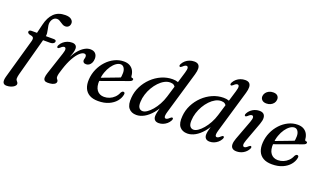

<svg xmlns="http://www.w3.org/2000/svg" viewBox="-91 -1264 3367 1995"><g transform="rotate(20 1593.0 -266.0)"><path d="M190.3 -388.4 208.1 -438 331.7 -437.8Q345 -437.8 352.2 -433.8Q359.3 -429.9 359.3 -419.5Q359.3 -411 352.9 -403.8Q346.4 -396.6 335.3 -392.5Q324.1 -388.4 309.3 -388.4ZM58.1 -418.5Q58.1 -427.3 65 -432.9Q72 -438.6 86.3 -438.6H147.2L170.6 -535.7Q190.5 -621.6 237.2 -667.3Q284 -713.1 362.2 -713.1Q407 -713.1 428.4 -695.8Q449.8 -678.6 449.8 -655.7Q449.8 -631.8 435.9 -617.1Q422 -602.4 398.8 -602.4Q383.8 -602.4 370.9 -609.1Q357.9 -615.8 345.9 -624.2Q333.9 -632.7 321.7 -639.4Q309.5 -646.1 295.5 -646.1Q271.3 -646.1 255.2 -629.5Q239 -613 233 -586.2Q229.5 -569.9 232.3 -550.6Q235.1 -531.4 240 -510.9Q244.8 -490.4 247 -469.8Q249.1 -449.3 243.9 -430.4L119.3 29.6Q115.6 44.2 113.7 55.9Q111.7 67.7 111.7 77.5Q111.7 90 117.8 98Q123.8 106 129.9 113.3Q135.9 120.6 135.9 131.3Q135.9 145.8 121.5 158.4Q107.1 170.9 84.3 178.6Q61.5 186.2 36.1 186.2Q5.9 186.2 -3.1 164.1Q-12.1 142 0.7 96.9L123.2 -336.1Q131.4 -364.7 123.9 -377.7Q116.5 -390.7 83.5 -394.5Q68.1 -400.3 63.1 -406.1Q58.1 -412 58.1 -418.5Z M400.3 -366Q394.4 -368.9 394.5 -376.7Q394.7 -384.5 400.6 -395.9Q412.7 -417.9 432 -434.1Q451.3 -450.3 475.4 -459.3Q499.5 -468.2 525.9 -468.2Q551.6 -468.2 565.7 -455.8Q579.8 -443.3 579.8 -418.9Q579.8 -398 571 -370.1Q562.2 -342.2 550.5 -312.3Q538.7 -282.3 529.2 -255.2Q519.7 -228 518.5 -208.9L510.3 -209.7Q526.7 -268.8 551.2 -316.6Q575.7 -364.3 605.2 -398.2Q634.6 -432 666.3 -450.1Q697.9 -468.2 728.6 -468.2Q766.5 -468.2 785.8 -446.9Q805.1 -425.6 804.3 -390.6Q803.7 -364.1 794.2 -345.1Q784.6 -326.1 769.7 -316.1Q754.7 -306.1 737.1 -306.1Q717.9 -306.1 709 -315Q700 -324 700 -335.9Q700 -346.5 703.3 -356.4Q706.6 -366.4 706.6 -377.6Q706.6 -390 700.8 -397.4Q694.9 -404.9 682.1 -404.9Q660.1 -404.9 631.9 -378.8Q603.7 -352.7 574.9 -301.6Q546.1 -250.4 521.9 -174.8Q510.3 -139.9 505 -119.3Q499.6 -98.6 499.6 -82.2Q499.6 -69.7 504.5 -63Q509.3 -56.2 514.3 -50.1Q519.3 -43.9 519.3 -32.3Q519.3 -20.5 508.7 -10.6Q498 -0.6 477.4 5.1Q456.7 10.8 426.3 10.8Q403.1 10.8 392 0.3Q380.9 -10.2 381.4 -31.6Q382 -53 393.1 -85.7L472.8 -327.3Q486.1 -366.7 482.2 -382.5Q478.4 -398.3 464.8 -398.3Q456.9 -398.3 447.5 -393.2Q438.1 -388.2 424.8 -375.2Q416.4 -367.8 410.9 -365.7Q405.4 -363.7 400.3 -366Z M874.6 -206.3Q874.6 -206.3 893.2 -213.4Q911.7 -220.4 941.8 -231.6Q971.8 -242.8 1006.6 -256Q1041.4 -269.2 1074.8 -281.9Q1108.2 -294.6 1133.1 -304.2L1121.5 -288.2Q1125.4 -300.4 1127.5 -316Q1129.6 -331.6 1129.8 -352.7Q1129.8 -386.2 1115.3 -407.7Q1100.8 -429.3 1077 -429.3Q1053.3 -429.3 1028.2 -411.6Q1003 -393.9 981 -362.5Q958.9 -331 943.9 -289.1Q928.9 -247.1 925.5 -198.7Q920.5 -125.2 948.5 -88.3Q976.5 -51.3 1028 -51.3Q1058.9 -51.3 1087.9 -63.1Q1116.9 -74.9 1140.1 -97.5Q1163.3 -120 1176.2 -152.2Q1183.5 -163.2 1189.2 -167.2Q1194.9 -171.1 1201.7 -170.9Q1209.9 -170.7 1214.6 -163.8Q1219.3 -156.9 1215.7 -141.5Q1208.6 -103.2 1179.5 -68.3Q1150.3 -33.3 1101.2 -11.4Q1052 10.5 983.9 10.5Q925.8 10.5 887.9 -11.2Q850 -32.9 832.9 -73.2Q815.8 -113.4 819.4 -169.5Q823.3 -229.7 847.1 -283.6Q871 -337.4 909.7 -379.1Q948.4 -420.7 997.2 -444.6Q1046 -468.5 1099.6 -468.5Q1139 -468.5 1165.7 -453.1Q1192.3 -437.6 1206.5 -411.7Q1220.7 -385.7 1222.9 -353.7Q1223.7 -346.1 1227.3 -341Q1230.8 -336 1237.2 -336Q1244.4 -336.3 1248.1 -333.1Q1251.7 -329.9 1251.7 -323.6Q1251.7 -315.9 1245 -309.1Q1238.2 -302.3 1218.9 -295.6Q1198.5 -288.4 1165.8 -276.6Q1133.1 -264.9 1094.8 -251Q1056.5 -237.2 1018.4 -223.3Q980.2 -209.5 948.6 -198.2Q916.9 -186.9 897.8 -179.9Q878.7 -172.9 878.7 -172.9Z M1838.2 -596.8 1701.4 -131.1Q1693.4 -104 1692.4 -88.1Q1691.4 -72.2 1696 -65.4Q1700.5 -58.6 1709.4 -58.6Q1717.6 -58.6 1726.9 -63.8Q1736.1 -68.9 1749.4 -81.7Q1757.8 -89.3 1763.3 -91.4Q1768.8 -93.4 1773.9 -90.9Q1779.8 -88 1779.7 -80.2Q1779.5 -72.4 1773.6 -61Q1762 -39.2 1743.1 -23.2Q1724.2 -7.2 1701.5 1.7Q1678.8 10.5 1655.1 10.5Q1626.1 10.5 1611.3 -4.3Q1596.4 -19.1 1596.4 -46.4Q1596.4 -61.3 1600.4 -81.7Q1604.4 -102 1613.4 -134.3Q1622.4 -166.6 1637.2 -215.8L1651.8 -208.1Q1619.3 -135.6 1578.4 -86.9Q1537.5 -38.3 1493.8 -13.9Q1450 10.5 1407.6 10.5Q1350.9 10.5 1321.2 -26.7Q1291.5 -63.8 1299.1 -143.7Q1304.3 -208.8 1333.8 -267.3Q1363.3 -325.7 1410.3 -371Q1457.4 -416.3 1516.1 -442.3Q1574.9 -468.2 1638.5 -468.2Q1671.8 -468.2 1695.2 -459.4Q1718.5 -450.6 1732.2 -435.1Q1745.9 -419.7 1750 -399.6L1688.5 -385.7Q1681 -407 1666.5 -417.4Q1652 -427.8 1626.1 -427.8Q1594.1 -427.8 1562.6 -410.8Q1531.1 -393.8 1503 -364.2Q1474.9 -334.7 1452.7 -296.8Q1430.5 -258.9 1417.4 -216.8Q1404.2 -174.7 1402.7 -132.8Q1400.6 -87.9 1415.5 -68.5Q1430.3 -49.1 1455.1 -49.1Q1477 -49.1 1503.6 -67.1Q1530.2 -85 1557.3 -116.8Q1584.4 -148.5 1607.3 -190.3Q1630.3 -232.2 1644.7 -279.9L1734.3 -577Q1746.4 -616.9 1742.5 -632.6Q1738.7 -648.3 1725.1 -648.3Q1717.2 -648.3 1707.8 -643.2Q1698.4 -638.2 1685.1 -625.2Q1676.7 -617.8 1671.2 -615.7Q1665.7 -613.7 1660.6 -616Q1654.7 -618.9 1654.8 -626.7Q1655 -634.5 1660.9 -645.9Q1673 -667.9 1691.8 -684.1Q1710.7 -700.3 1734.9 -709.2Q1759 -718.2 1785.8 -718.2Q1816.5 -718.2 1831.7 -704.2Q1846.9 -690.3 1848.3 -663.1Q1849.7 -636 1838.2 -596.8Z M2401.7 -596.8 2264.9 -131.1Q2256.9 -104 2255.9 -88.1Q2254.9 -72.2 2259.5 -65.4Q2264 -58.6 2272.9 -58.6Q2281.1 -58.6 2290.4 -63.8Q2299.6 -68.9 2312.9 -81.7Q2321.3 -89.3 2326.8 -91.4Q2332.3 -93.4 2337.4 -90.9Q2343.3 -88 2343.2 -80.2Q2343 -72.4 2337.1 -61Q2325.5 -39.2 2306.6 -23.2Q2287.7 -7.2 2265 1.7Q2242.3 10.5 2218.6 10.5Q2189.6 10.5 2174.8 -4.3Q2159.9 -19.1 2159.9 -46.4Q2159.9 -61.3 2163.9 -81.7Q2167.9 -102 2176.9 -134.3Q2185.9 -166.6 2200.7 -215.8L2215.3 -208.1Q2182.8 -135.6 2141.9 -86.9Q2101 -38.3 2057.3 -13.9Q2013.5 10.5 1971.1 10.5Q1914.4 10.5 1884.7 -26.7Q1855 -63.8 1862.6 -143.7Q1867.8 -208.8 1897.3 -267.3Q1926.8 -325.7 1973.8 -371Q2020.9 -416.3 2079.6 -442.3Q2138.4 -468.2 2202 -468.2Q2235.3 -468.2 2258.7 -459.4Q2282 -450.6 2295.7 -435.1Q2309.4 -419.7 2313.5 -399.6L2252 -385.7Q2244.5 -407 2230 -417.4Q2215.5 -427.8 2189.6 -427.8Q2157.6 -427.8 2126.1 -410.8Q2094.6 -393.8 2066.5 -364.2Q2038.4 -334.7 2016.2 -296.8Q1994 -258.9 1980.9 -216.8Q1967.7 -174.7 1966.2 -132.8Q1964.1 -87.9 1979 -68.5Q1993.8 -49.1 2018.6 -49.1Q2040.5 -49.1 2067.1 -67.1Q2093.7 -85 2120.8 -116.8Q2147.9 -148.5 2170.8 -190.3Q2193.8 -232.2 2208.2 -279.9L2297.8 -577Q2309.9 -616.9 2306 -632.6Q2302.2 -648.3 2288.6 -648.3Q2280.7 -648.3 2271.3 -643.2Q2261.9 -638.2 2248.6 -625.2Q2240.2 -617.8 2234.7 -615.7Q2229.2 -613.7 2224.1 -616Q2218.2 -618.9 2218.3 -626.7Q2218.5 -634.5 2224.4 -645.9Q2236.5 -667.9 2255.3 -684.1Q2274.2 -700.3 2298.4 -709.2Q2322.5 -718.2 2349.3 -718.2Q2380 -718.2 2395.2 -704.2Q2410.4 -690.3 2411.8 -663.1Q2413.2 -636 2401.7 -596.8Z M2569.8 -130.7Q2555.6 -91.6 2559.5 -75.7Q2563.3 -59.7 2576.6 -59.7Q2584.8 -59.7 2594.1 -64.9Q2603.3 -70 2616.6 -82.8Q2625 -90.4 2630.5 -92.5Q2636 -94.5 2641.1 -92Q2647 -89.1 2646.9 -81.3Q2646.7 -73.5 2640.8 -62.1Q2622.8 -29.1 2589.3 -9.5Q2555.7 10.2 2514.9 10.2Q2483.9 10.2 2467.9 -4.1Q2451.9 -18.3 2451.4 -45.4Q2451 -72.5 2465.1 -111.2L2545.8 -327.3Q2560.4 -366.7 2556.5 -382.5Q2552.6 -398.3 2539 -398.3Q2531.1 -398.3 2521.7 -393.2Q2512.3 -388.2 2499 -375.2Q2490.6 -367.8 2485.1 -365.7Q2479.6 -363.7 2474.5 -366Q2468.6 -368.9 2468.7 -376.7Q2468.9 -384.5 2474.8 -395.9Q2492.6 -428.7 2525.8 -448.5Q2559.1 -468.2 2599.3 -468.2Q2628.4 -468.2 2644.4 -454.2Q2660.3 -440.1 2661.9 -412.4Q2663.5 -384.7 2648.5 -343.8ZM2636.5 -563.7Q2604.1 -563.7 2587 -581.4Q2570 -599.2 2573 -624.2Q2575.1 -643.8 2587.5 -660.5Q2600 -677.1 2620.5 -687.2Q2640.9 -697.2 2666.9 -697.2Q2700.9 -697.2 2716.7 -679.4Q2732.4 -661.5 2729.1 -636Q2727.3 -615.8 2714.8 -599.4Q2702.2 -583 2682.1 -573.3Q2662 -563.7 2636.5 -563.7Z M2796.6 -206.3Q2796.6 -206.3 2815.2 -213.4Q2833.7 -220.4 2863.8 -231.6Q2893.8 -242.8 2928.6 -256Q2963.4 -269.2 2996.8 -281.9Q3030.2 -294.6 3055.1 -304.2L3043.5 -288.2Q3047.4 -300.4 3049.5 -316Q3051.6 -331.6 3051.8 -352.7Q3051.8 -386.2 3037.3 -407.7Q3022.8 -429.3 2999 -429.3Q2975.3 -429.3 2950.2 -411.6Q2925 -393.9 2903 -362.5Q2880.9 -331 2865.9 -289.1Q2850.9 -247.1 2847.5 -198.7Q2842.5 -125.2 2870.5 -88.3Q2898.5 -51.3 2950 -51.3Q2980.9 -51.3 3009.9 -63.1Q3038.9 -74.9 3062.1 -97.5Q3085.3 -120 3098.2 -152.2Q3105.5 -163.2 3111.2 -167.2Q3116.9 -171.1 3123.7 -170.9Q3131.9 -170.7 3136.6 -163.8Q3141.3 -156.9 3137.7 -141.5Q3130.6 -103.2 3101.5 -68.3Q3072.3 -33.3 3023.2 -11.4Q2974 10.5 2905.9 10.5Q2847.8 10.5 2809.9 -11.2Q2772 -32.9 2754.9 -73.2Q2737.8 -113.4 2741.4 -169.5Q2745.3 -229.7 2769.1 -283.6Q2793 -337.4 2831.7 -379.1Q2870.4 -420.7 2919.2 -444.6Q2968 -468.5 3021.6 -468.5Q3061 -468.5 3087.7 -453.1Q3114.3 -437.6 3128.5 -411.7Q3142.7 -385.7 3144.9 -353.7Q3145.7 -346.1 3149.3 -341Q3152.8 -336 3159.2 -336Q3166.4 -336.3 3170.1 -333.1Q3173.7 -329.9 3173.7 -323.6Q3173.7 -315.9 3167 -309.1Q3160.2 -302.3 3140.9 -295.6Q3120.5 -288.4 3087.8 -276.6Q3055.1 -264.9 3016.8 -251Q2978.5 -237.2 2940.4 -223.3Q2902.2 -209.5 2870.6 -198.2Q2838.9 -186.9 2819.8 -179.9Q2800.7 -172.9 2800.7 -172.9Z"/></g></svg>

Font: Fraunces
Style: Italic
Weight: 900
Italic angle: -16°
Version: Version 1.000;[0bf87f6ff]